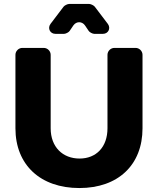

<svg xmlns="http://www.w3.org/2000/svg" viewBox="-20 -942 798 970"><path d="M525 -821 459 -908C455 -914 439 -922 431 -922H329C321 -922 305 -914 301 -908L235 -821C219 -799 233 -771 260 -771H304C312 -771 328 -779 332 -786L351 -814C366 -835 394 -835 409 -814L428 -786C432 -779 448 -771 456 -771H500C527 -771 541 -799 525 -821ZM665 -700H558C539 -700 523 -684 523 -665V-294C523 -199 466 -141 382 -141C297 -141 236 -199 236 -294V-665C236 -684 220 -700 201 -700H93C74 -700 58 -684 58 -665V-294C58 -109 184 8 381 8C577 8 700 -109 700 -294V-665C700 -684 684 -700 665 -700Z"/></svg>

Font: Trueno
Style: RoundBd
Weight: 700
Designer: Julieta Ulanovsky, Jasper
Foundry: Julieta Ulanovsky, Cannot Into Space Fonts
Version: Version 3.001